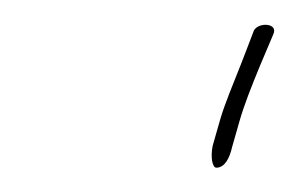

<svg xmlns="http://www.w3.org/2000/svg" viewBox="-20 -602 246 158"><path d="M155 -482C153 -472 155 -464 158 -464C165 -464 169 -472 171 -481L177 -502C181 -516 187 -531 194 -548L205 -574C209 -583 193 -584 189 -577L179 -551C172 -533 165 -517 161 -503Z"/></svg>

Font: Stray Cat
Style: ExLtObl
Weight: 200
Version: Version 1.0